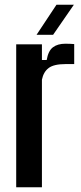

<svg xmlns="http://www.w3.org/2000/svg" viewBox="-20 -786 339 806"><path d="M48 0V-600H156V-534H176Q182.5 -572.5 202.2 -587.5Q222 -602.5 254.5 -602.5Q265 -602.5 275.2 -602Q285.5 -601.5 291.5 -601V-517H255.5Q206 -517 184.2 -500.5Q162.5 -484 156 -451.5V0ZM133.5 -640 217 -766H290L203 -640Z"/></svg>

Font: Big Shoulders Display Thin
Style: Bold
Weight: 700
Version: Version 2.002